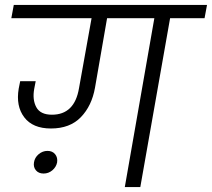

<svg xmlns="http://www.w3.org/2000/svg" viewBox="-20 -760 861 780"><path d="M487 0 607 -686H415L366 -404Q353 -330 308.5 -284Q264 -238 187 -238Q113 -238 78.5 -283.5Q44 -329 56 -400L62 -430H125L119 -399Q111 -355 127.5 -324.5Q144 -294 191 -294Q283 -294 301 -402L352 -686H26L36 -740H821L811 -686H671L550 0ZM118 -100Q121 -120 137 -133.5Q153 -147 173 -147Q193 -147 204 -133.5Q215 -120 212 -100Q208 -81 192.5 -68Q177 -55 157 -55Q137 -55 126 -68Q115 -81 118 -100Z"/></svg>

Font: Poppins Light
Style: Italic
Weight: 300
Italic angle: -10°
Designer: Ninad Kale (Devanagari), Jonny Pinhorn (Latin)
Foundry: Indian Type Foundry
Version: Version 3.200;PS 1.000;hotconv 16.6.54;makeotf.lib2.5.65590